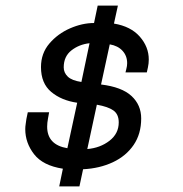

<svg xmlns="http://www.w3.org/2000/svg" viewBox="-20 -692 652 684"><path d="M191 -28 204 -91Q133 -102 101.5 -142.5Q70 -183 70 -232Q70 -241 71.5 -250Q73 -259 74 -268L79 -292H155L151 -270Q148 -254 148 -241Q148 -176 220 -164L255 -326Q199 -334 162.5 -364.5Q126 -395 126 -453Q126 -502 156 -537Q186 -572 229.5 -591Q273 -610 315 -610L328 -672H400L386 -608Q446 -598 478 -561.5Q510 -525 510 -480Q510 -466 507 -452L503 -434H427L430 -446Q433 -457 433 -467Q433 -493 416.5 -511Q400 -529 371 -534L340 -391Q414 -382 448.5 -350Q483 -318 483 -270Q483 -215 456 -175.5Q429 -136 382 -114Q335 -92 276 -89L263 -28ZM270 -400 299 -538Q262 -534 234.5 -512.5Q207 -491 207 -452Q207 -433 221.5 -419Q236 -405 270 -400ZM291 -161Q337 -165 370 -190.5Q403 -216 403 -256Q403 -285 384 -298.5Q365 -312 325 -319Z"/></svg>

Font: Space Mono
Style: Italic
Weight: 400
Italic angle: -12°
Monospace: yes
Designer: Colophon Foundry + Benjamin Critton
Foundry: Colophon Foundry & Benjamin Critton
Version: Version 1.003; ttfautohint (v1.8.4.7-5d5b)